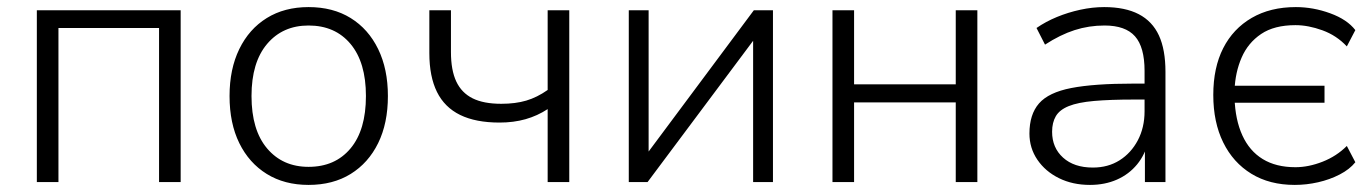

<svg xmlns="http://www.w3.org/2000/svg" viewBox="-20 -514 3873 542"><path d="M84 0V-485H490V0H429V-435H145V0Z M851 8Q783 8 733 -23Q683 -54 655.5 -110Q628 -166 628 -243Q628 -319 655.5 -375.5Q683 -432 733 -463Q783 -494 851 -494Q920 -494 970 -463Q1020 -432 1047.5 -375.5Q1075 -319 1075 -243Q1075 -166 1047.5 -110Q1020 -54 970 -23Q920 8 851 8ZM851 -43Q926 -43 969.5 -95Q1013 -147 1013 -243Q1013 -338 969.5 -390Q926 -442 851 -442Q778 -442 734 -390Q690 -338 690 -243Q690 -147 734 -95Q778 -43 851 -43Z M1526 0V-206Q1497 -187 1463.5 -177.5Q1430 -168 1390 -168Q1323 -168 1279 -189.5Q1235 -211 1213.5 -254.5Q1192 -298 1192 -364V-485H1253V-367Q1253 -316 1268 -284Q1283 -252 1314 -236.5Q1345 -221 1395 -221Q1435 -221 1465.5 -230Q1496 -239 1526 -260V-485H1587V0Z M1755 0V-485H1811V-54H1787L2108 -485H2162V0H2106V-431H2130L1808 0Z M2330 0V-485H2391V-276H2678V-485H2739V0H2678V-225H2391V0Z M3057 8Q3008 8 2969.5 -11Q2931 -30 2908.5 -63Q2886 -96 2886 -137Q2886 -191 2913 -222Q2940 -253 3004 -265.5Q3068 -278 3180 -278H3223V-233H3181Q3114 -233 3068.5 -229Q3023 -225 2997 -214.5Q2971 -204 2960.5 -186Q2950 -168 2950 -142Q2950 -97 2981 -69Q3012 -41 3065 -41Q3108 -41 3140.5 -61.5Q3173 -82 3192 -118Q3211 -154 3211 -200V-314Q3211 -381 3184 -411.5Q3157 -442 3098 -442Q3054 -442 3013.5 -429Q2973 -416 2930 -388L2906 -435Q2932 -453 2963.5 -466Q2995 -479 3029.5 -486.5Q3064 -494 3097 -494Q3156 -494 3194.5 -474Q3233 -454 3251.5 -414Q3270 -374 3270 -311V0H3212V-117H3222Q3213 -78 3190 -50Q3167 -22 3133 -7Q3099 8 3057 8Z M3635 8Q3564 8 3512.5 -23.5Q3461 -55 3433 -112Q3405 -169 3405 -246Q3405 -323 3433 -378Q3461 -433 3513.5 -463.5Q3566 -494 3638 -494Q3687 -494 3735 -476.5Q3783 -459 3806 -429L3782 -383Q3753 -414 3713 -428.5Q3673 -443 3637 -443Q3577 -443 3540 -418Q3503 -393 3485 -351.5Q3467 -310 3465 -260L3456 -272H3719V-224H3456L3465 -237Q3467 -176 3487 -132Q3507 -88 3544.5 -65Q3582 -42 3637 -42Q3674 -42 3713.5 -57.5Q3753 -73 3782 -102L3806 -56Q3790 -36 3762 -21.5Q3734 -7 3701 0.5Q3668 8 3635 8Z"/></svg>

Font: Nunito Sans 12pt Light
Style: Regular
Weight: 300
Designer: Vernon Adams
Foundry: Vernon Adams
Version: Version 3.101;gftools[0.9.27]